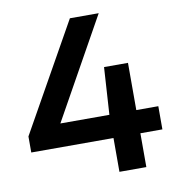

<svg xmlns="http://www.w3.org/2000/svg" viewBox="-82 -815 822 889"><g transform="rotate(-10 328.5 -370.0)"><path d="M21.5 -159V-234.5L305.5 -740H441L177.5 -268H408L422 -490H534.5V-268H638V-159H534.5V0H408V-159Z"/></g></svg>

Font: Encode Sans SmExp SmBold
Style: Regular
Weight: 600
Width: 6
Designer: Multiple Designers
Foundry: Impallari Type
Version: Version 3.002; ttfautohint (v1.8.3) -l 8 -r 50 -G 200 -x 14 